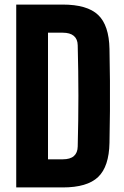

<svg xmlns="http://www.w3.org/2000/svg" viewBox="-20 -820 542 840"><path d="M51 0V-800H254Q361.5 -800 409.2 -754.8Q457 -709.5 459 -606Q460.5 -532.5 461 -466.2Q461.5 -400 461 -334.2Q460.5 -268.5 459 -195Q457 -91 409.2 -45.5Q361.5 0 254.5 0ZM190 -123H254.5Q287 -123 303.2 -137.2Q319.5 -151.5 320 -179Q321.5 -236 322.2 -291Q323 -346 323 -400.5Q323 -455 322.2 -510.2Q321.5 -565.5 320 -622Q319.5 -649 303 -663Q286.5 -677 254 -677H190Z"/></svg>

Font: Big Shoulders Thin ExtraBold
Style: Regular
Weight: 800
Version: Version 2.002